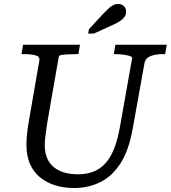

<svg xmlns="http://www.w3.org/2000/svg" viewBox="-20 -935 858 965"><path d="M218 -321Q215 -300 212 -279Q209 -258 207 -239.5Q205 -221 205 -205Q205 -167 217 -139.5Q229 -112 251.5 -94Q274 -76 304.5 -67.5Q335 -59 372 -59Q429 -59 470.5 -82.5Q512 -106 539.5 -157.5Q567 -209 582 -293L644 -642Q646 -649 632.5 -653.5Q619 -658 599 -660.5Q579 -663 561 -663H552L560 -710H818L810 -663H799Q762 -663 736.5 -653Q711 -643 706 -617L647 -288Q628 -181 586.5 -115.5Q545 -50 485 -20Q425 10 352 10Q301 10 257.5 -3.5Q214 -17 181.5 -43.5Q149 -70 131 -110.5Q113 -151 113 -205Q113 -226 114.5 -246.5Q116 -267 119 -288.5Q122 -310 126 -332L178 -632Q181 -651 157.5 -657Q134 -663 99 -663H88L96 -710H382L374 -663H365Q346 -663 325.5 -662Q305 -661 291 -659Q277 -657 276 -653ZM496 -863Q512 -880 524.5 -891.5Q537 -903 548.5 -909Q560 -915 573 -915Q592 -915 603 -904Q614 -893 614 -877Q614 -861 605 -849Q596 -837 580 -827Q564 -817 541 -807L451 -766H423L427 -788Z"/></svg>

Font: Roboto Serif 20pt
Style: Italic
Weight: 400
Italic angle: -10°
Designer: Greg Gazdowicz
Foundry: Commercial Type
Version: Version 1.008